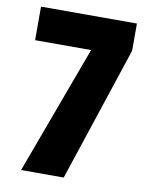

<svg xmlns="http://www.w3.org/2000/svg" viewBox="-81 -774 649 834"><g transform="rotate(10 243.0 -357.0)"><path d="M32 -566H279L70 0H258L455 -594V-714H32Z"/></g></svg>

Font: Noto Sans Oriya ExtCond Blk
Style: Regular
Weight: 900
Width: 2
Designer: Amélie Bonet and Sol Matas
Foundry: Google LLC
Version: Version 2.006